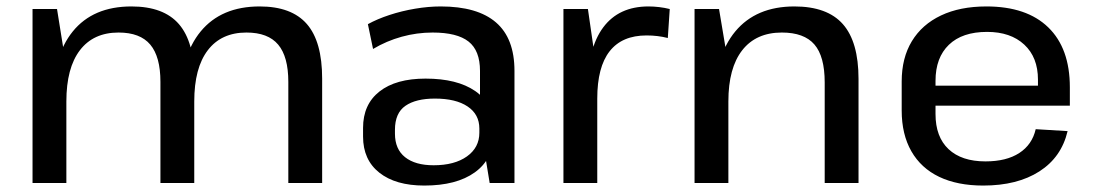

<svg xmlns="http://www.w3.org/2000/svg" viewBox="-20 -568 3402 596"><path d="M875 -314Q875 -392 843.5 -429.5Q812 -467 745 -467Q667 -467 625 -412Q583 -357 583 -253L539 -180V-247Q539 -393 603 -470.5Q667 -548 786 -548Q885 -548 932.5 -493.5Q980 -439 980 -324V0H875ZM81 -540H157L186 -359V0H81ZM478 -314Q478 -392 446.5 -429.5Q415 -467 348 -467Q270 -467 228 -412Q186 -357 186 -253L143 -180V-247Q143 -393 206 -470.5Q269 -548 388 -548Q488 -548 535.5 -493Q583 -438 583 -324V0H478Z M1470 -183V-348Q1470 -411 1434.5 -439Q1399 -467 1323 -467Q1274 -467 1227 -454Q1180 -441 1138 -416L1122 -493Q1151 -509 1189 -521.5Q1227 -534 1268.5 -541Q1310 -548 1348 -548Q1462 -548 1519.5 -498.5Q1577 -449 1577 -348V0H1500ZM1297 8Q1208 8 1157.5 -32Q1107 -72 1107 -144V-171Q1107 -244 1158 -284Q1209 -324 1301 -324Q1399 -324 1455 -285.5Q1511 -247 1511 -175V-147Q1511 -74 1454 -33Q1397 8 1297 8ZM1326 -55Q1391 -55 1429.5 -82.5Q1468 -110 1468 -156V-169Q1468 -213 1431.5 -237.5Q1395 -262 1330 -262Q1271 -262 1238.5 -239.5Q1206 -217 1206 -165V-153Q1206 -105 1237.5 -80Q1269 -55 1326 -55Z M1729 -540H1805L1834 -339V0H1729ZM1804 -292Q1804 -418 1852.5 -483Q1901 -548 1993 -548Q2009 -548 2026 -546Q2043 -544 2059 -540L2053 -450Q2022 -458 1987 -458Q1911 -458 1872.5 -409Q1834 -360 1834 -262Z M2540 -312Q2540 -393 2508 -430Q2476 -467 2407 -467Q2327 -467 2284 -412Q2241 -357 2241 -253L2198 -180V-247Q2198 -393 2262.5 -470.5Q2327 -548 2446 -548Q2548 -548 2596.5 -493Q2645 -438 2645 -323V0H2540ZM2136 -540H2212L2241 -367V0H2136Z M3032 8Q2952 8 2895.5 -19Q2839 -46 2809 -98.5Q2779 -151 2779 -225V-315Q2779 -388 2810.5 -440Q2842 -492 2901 -520Q2960 -548 3042 -548Q3167 -548 3234 -483Q3301 -418 3301 -297V-240H2864V-302H3217L3202 -278V-321Q3202 -390 3159.5 -429.5Q3117 -469 3044 -469Q2967 -469 2925.5 -429Q2884 -389 2884 -317V-214Q2884 -143 2924.5 -105Q2965 -67 3039 -67Q3104 -67 3144 -93Q3184 -119 3195 -167L3294 -161Q3275 -80 3206.5 -36Q3138 8 3032 8Z"/></svg>

Font: Pathway Extreme 8pt Thin 12pt Medium
Style: Regular
Weight: 500
Version: Version 1.001;gftools[0.9.26]